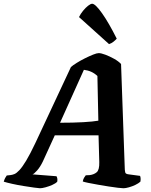

<svg xmlns="http://www.w3.org/2000/svg" viewBox="-66 -1003 806 1023"><path d="M147 0Q140 0 115.5 -3.5Q91 -7 59.5 -12Q28 -17 -1 -23.5Q-30 -30 -46 -35Q-43 -46 -38.5 -54.5Q-34 -63 -30 -68L-11 -70Q-1 -71 10.5 -75.5Q22 -80 37.5 -96.5Q53 -113 73.5 -147Q94 -181 122 -240L312 -646Q322 -655 342 -667.5Q362 -680 386 -692Q410 -704 430 -712Q450 -720 460 -720Q473 -720 495.5 -711.5Q518 -703 541.5 -690Q565 -677 579 -662L599 -99Q600 -83 604.5 -79Q609 -75 620 -74L680 -66Q682 -63 683 -54.5Q684 -46 682 -35Q672 -26 655.5 -18Q639 -10 621 -5Q603 0 592 0Q584 0 562.5 -2.5Q541 -5 512.5 -9.5Q484 -14 455.5 -19Q427 -24 405 -28.5Q383 -33 375 -36Q377 -48 382 -56Q387 -64 391 -69L412 -70Q435 -73 449.5 -85.5Q464 -98 463 -139L459 -282H226L162 -142Q148 -113 131.5 -94.5Q115 -76 107 -74L235 -64Q242 -52 239 -35Q231 -26 213 -18Q195 -10 176.5 -5Q158 0 147 0ZM254 -349Q325 -349 377.5 -352Q430 -355 458 -360L453 -598Q424 -626 381 -631ZM515 -768 355 -912Q363 -929 376.5 -945.5Q390 -962 403.5 -972.5Q417 -983 425 -983Q442 -983 478 -932Q514 -881 556 -797Q550 -790 539 -781Q528 -772 515 -768Z"/></svg>

Font: Texturina 72pt 72pt ExtraBold
Style: Italic
Weight: 800
Italic angle: -11°
Designer: Guillermo Torres Carreño
Foundry: Omnibus-Type
Version: Version 1.002; ttfautohint (v1.8.3)